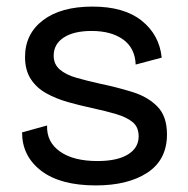

<svg xmlns="http://www.w3.org/2000/svg" viewBox="-20 -550 571 583"><path d="M271 13Q163 13 105 -31.5Q47 -76 47 -148L123 -169Q121 -119 162 -90Q203 -61 276 -61Q336 -61 368.5 -81Q401 -101 401 -136Q401 -164 383 -179Q365 -194 333 -203.5Q301 -213 259 -222Q222 -230 186.5 -240Q151 -250 121 -266.5Q91 -283 73.5 -310Q56 -337 56 -377Q56 -447 110.5 -488.5Q165 -530 261 -530Q357 -530 410.5 -487Q464 -444 471 -375L392 -354Q390 -404 354 -430Q318 -456 258 -456Q204 -456 173.5 -436Q143 -416 143 -381Q143 -355 161.5 -339Q180 -323 211.5 -314Q243 -305 283 -296Q336 -285 382.5 -270.5Q429 -256 458 -226.5Q487 -197 487 -142Q487 -65 428 -26Q369 13 271 13Z"/></svg>

Font: Bricolage Grotesque 10pt
Style: Regular
Weight: 400
Designer: Mathieu Triay
Foundry: Atelier Triay
Version: Version 1.000; ttfautohint (v1.8.4.7-5d5b);gftools[0.9.32]